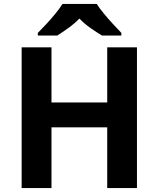

<svg xmlns="http://www.w3.org/2000/svg" viewBox="-20 -954 805 974"><path d="M674.8 0H523.9V-308.1H241.2V0H89.8V-713.9H241.2V-434.1H523.9V-713.9H674.8ZM470.7 -934.1Q484.9 -911.6 507.6 -884.3Q530.3 -856.9 554.2 -831.1Q578.1 -805.2 595.7 -787.1V-773.9H497.1Q470.7 -789.6 439.7 -811.3Q408.7 -833 382.8 -859.9Q356.4 -833 326.7 -811.8Q296.9 -790.5 271 -773.9H171.9V-787.1Q190.4 -805.7 214.4 -831.3Q238.3 -856.9 260.7 -884.3Q283.2 -911.6 296.9 -934.1Z"/></svg>

Font: Open Sans
Style: Bold
Weight: 700
Designer: Monotype Design Team
Foundry: Monotype Imaging Inc.
Version: Version 3.000; ttfautohint (v1.8.4)